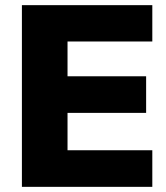

<svg xmlns="http://www.w3.org/2000/svg" viewBox="-20 -725 643 745"><path d="M65 0V-705H571V-564H242V-429H547V-287H242V-142H571V0Z"/></svg>

Font: Mulish ExtraLight Black
Style: Regular
Weight: 900
Version: Version 3.603